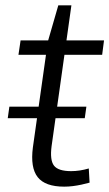

<svg xmlns="http://www.w3.org/2000/svg" viewBox="-20 -691 409 718"><path d="M220 7Q149 7 121 -28.5Q93 -64 103 -140L159 -536L198 -671H247L173 -145Q166 -92 182 -71.5Q198 -51 246 -51Q262 -51 278.5 -53.5Q295 -56 312 -61L315 -8Q301 -4 284.5 -0.5Q268 3 252 5Q236 7 220 7ZM57 -540H369L362 -486H49ZM303 -292 297 -249H9L15 -292Z"/></svg>

Font: Pathway Extreme 28pt Light
Style: Italic
Weight: 300
Italic angle: -8°
Designer: Eduardo Rodriguez Tunni
Foundry: Eduardo Rodriguez Tunni
Version: Version 1.001;gftools[0.9.26]